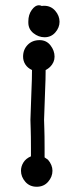

<svg xmlns="http://www.w3.org/2000/svg" viewBox="-20 -707 307 732"><path d="M88 -621V-625Q88 -651 101 -669Q114 -687 128 -687Q134 -687 140 -684Q141 -685 148 -685Q174 -685 190.5 -666Q207 -647 207 -624Q207 -602 191 -583.5Q175 -565 150 -565Q127 -565 107.5 -580.5Q88 -596 88 -621ZM171 -452Q164 -445 154 -440Q154 -423 153.5 -404Q153 -385 152 -363L148 -250Q148 -243 149 -217Q150 -191 150 -143V-107L163 -98Q180 -78 180 -56Q180 -33 163.5 -14Q147 5 120 5Q93 5 76.5 -14Q60 -33 60 -56Q60 -73 69.5 -88Q79 -103 98 -111V-142Q98 -190 97 -216.5Q96 -243 96 -250L100 -364Q101 -386 101.5 -404.5Q102 -423 102 -440Q85 -448 76.5 -461.5Q68 -475 68 -491Q68 -518 85.5 -536Q103 -554 131 -554Q157 -554 172.5 -534Q188 -514 188 -491Q188 -469 171 -452Z"/></svg>

Font: Nelagoney
Style: Regular
Weight: 400
Designer: Kanati
Foundry: Kanati and Michael Everson
Version: Version 2.000